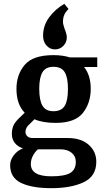

<svg xmlns="http://www.w3.org/2000/svg" viewBox="-20 -780 560 1003"><path d="M205 -593Q205 -646 236.5 -689Q268 -732 316 -760L338 -733Q322 -717 315.5 -702Q309 -687 309 -665Q309 -656 313 -644Q317 -632 318 -628Q329 -602 329 -584Q329 -559 311 -540.5Q293 -522 267 -522Q241 -522 223 -542Q205 -562 205 -593ZM488 -430H419Q454 -387 454 -316Q454 -242 413 -190Q372 -138 270 -138Q204 -138 160 -157L136 -133Q113 -114 113 -91Q113 -78 122.5 -68.5Q132 -59 150 -59H334Q403 -59 443 -24Q483 11 483 65Q483 141 417 172Q351 203 248 203Q147 203 90 175.5Q33 148 33 83Q33 56 52 31Q71 6 100 -5Q74 -13 58 -32.5Q42 -52 42 -80Q42 -104 49.5 -122.5Q57 -141 80 -163L109 -191Q66 -235 66 -316Q66 -390 109 -441Q152 -492 259 -492Q309 -492 345 -480H488ZM335 -316Q335 -375 318 -403Q301 -431 259 -431Q219 -431 202 -403Q185 -375 185 -316Q185 -256 202 -227.5Q219 -199 259 -199Q301 -199 318 -227Q335 -255 335 -316ZM141 77Q141 141 248 141Q318 141 347 123.5Q376 106 376 65Q376 36 354 18Q332 0 295 0H178Q162 14 151.5 34.5Q141 55 141 77Z"/></svg>

Font: Arya
Style: Bold
Weight: 700
Designer: Eduardo Rodriguez Tunni, Modular Infotech
Foundry: Eduardo Rodriguez Tunni, Modular Infotech
Version: Version 1.002